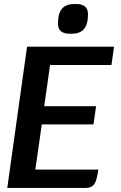

<svg xmlns="http://www.w3.org/2000/svg" viewBox="-20 -931 600 951"><path d="M228 -609 199 -405H456L443 -315H187L155 -91H467Q460 -38 447 -19Q434 0 403 0H16L114 -700H545L532 -609ZM267 -814Q267 -825 268 -831L269 -844Q279 -911 346 -911H358Q416 -911 416 -860Q416 -850 415 -844L414 -831Q404 -764 337 -764H325Q267 -764 267 -814Z"/></svg>

Font: Krub SemiBold
Style: Italic
Weight: 600
Italic angle: -8°
Designer: Ekaluck Peanpanawate
Foundry: Cadson Demak Co.,Ltd.
Version: Version 1.000; ttfautohint (v1.6)